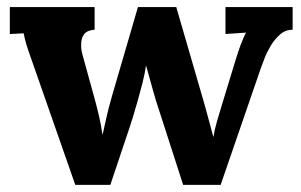

<svg xmlns="http://www.w3.org/2000/svg" viewBox="-20 -520 851 543"><path d="M478.5 -500 558.6 -224.1Q564.5 -203.1 571 -178.7Q577.6 -154.3 583 -133.8H584Q586.9 -154.3 594 -178Q601.1 -201.7 606.9 -221.2L645.5 -347.7Q649.9 -361.3 653.3 -372.3Q656.7 -383.3 660.4 -392.6Q664.1 -401.9 667.5 -410.2Q670.9 -418.5 675.3 -426.8V-427.7L617.7 -423.8V-500H807.6V-436Q787.6 -436 772.5 -422.9Q757.3 -409.7 746.3 -391.6Q735.4 -373.5 728.3 -355.5Q721.2 -337.4 717.8 -327.6L604 2.9H498L429.2 -210.4Q426.3 -218.3 421.9 -232.7Q417.5 -247.1 412.8 -263.9Q408.2 -280.8 403.1 -298.8Q397.9 -316.9 393.6 -333H392.6Q389.6 -312 383.1 -285.9Q376.5 -259.8 369.4 -234.9Q362.3 -210 356.2 -189.9Q350.1 -169.9 347.2 -161.6L292 2.9H192.9L71.8 -343.8Q64.9 -362.8 61 -374.5Q57.1 -386.2 54.4 -394.8Q51.8 -403.3 50.3 -410.2Q48.8 -417 46.9 -425.8L7.8 -423.8V-500H247.6V-436Q226.6 -434.6 218 -423.3Q209.5 -412.1 209.5 -394.5Q209 -386.2 210.7 -377Q212.4 -367.7 215.3 -357.9L249 -235.8Q254.9 -213.9 260.5 -189.7Q266.1 -165.5 269.5 -140.6H270.5Q272.9 -151.4 275.4 -162.6Q277.8 -173.8 280.8 -186.8Q283.7 -199.7 287.6 -215.1Q291.5 -230.5 296.9 -249L370.1 -500Z"/></svg>

Font: DimaBanoo
Style: Bold
Weight: 800
Designer: R.Balvardi
Foundry: R.Balvardi
Version: Version 1.0.0-alpha3